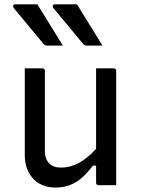

<svg xmlns="http://www.w3.org/2000/svg" viewBox="-20 -843 640 874"><path d="M150.2 -823.4Q169.9 -792 189.2 -760.2Q208.4 -728.4 228.2 -697.1Q248 -665.8 266.1 -635.4Q249.2 -635.4 231.9 -635.4Q214.6 -635.4 194.9 -635.4Q188.9 -635.4 184.4 -637.9Q179.9 -640.4 177.9 -643.4Q150.1 -677.6 128.5 -702.9Q107 -728.2 87.1 -752.8Q67.2 -777.5 42.4 -806.6Q38.4 -812.2 40.3 -817.8Q42.2 -823.4 48.8 -823.4Q67.5 -823.4 82.8 -823.4Q98.1 -823.4 114.5 -823.4Q130.9 -823.4 150.2 -823.4ZM330.5 -823.4Q350.3 -792 369.5 -760.2Q388.8 -728.4 408.5 -697.1Q428.3 -665.8 446.5 -635.4Q429.6 -635.4 412.3 -635.4Q395 -635.4 375.3 -635.4Q369.3 -635.4 364.8 -637.9Q360.3 -640.4 358.3 -643.4Q330.4 -677.6 308.9 -702.9Q287.3 -728.2 267.4 -752.8Q247.6 -777.5 222.7 -806.6Q218.7 -812.2 220.6 -817.8Q222.6 -823.4 229.1 -823.4Q247.9 -823.4 263.1 -823.4Q278.4 -823.4 294.8 -823.4Q311.2 -823.4 330.5 -823.4ZM173.3 -531.8Q177.3 -531.8 179.3 -530.3Q181.3 -528.8 182.8 -526.8Q184.3 -524.8 184.3 -520.8Q184.3 -475.6 184.3 -429.1Q184.3 -382.6 184.3 -336.6Q184.3 -290.5 184.3 -245.4Q184.3 -200.4 184.3 -157.1Q184.3 -118.9 203.8 -99.5Q223.4 -80.2 256.3 -80.2Q279.9 -80.2 302 -86.2Q324 -92.3 345.3 -104.8Q366.6 -117.4 388.5 -136.8Q410.3 -156.1 432.1 -183.3V-88.9H402.5Q380.3 -58.5 355.2 -35.9Q330.1 -13.3 300.2 -1.3Q270.2 10.8 232.6 10.8Q200.3 10.8 174 0Q147.7 -10.8 129.9 -30.8Q112.1 -50.8 102.4 -77.3Q92.8 -103.8 92.8 -135.9Q92.8 -180.9 92.8 -225.6Q92.8 -270.3 92.8 -315.3Q92.8 -360.3 92.8 -404.7Q92.8 -436.7 92.8 -468.6Q92.8 -500.4 92.8 -531.8Q113.2 -531.8 133.3 -531.8Q153.4 -531.8 173.3 -531.8ZM497.9 -531.8Q501.9 -531.8 503.9 -530.3Q505.9 -528.8 507.4 -526.8Q508.9 -524.8 508.9 -520.8Q508.9 -450.6 508.9 -380.5Q508.9 -310.5 508.9 -240Q508.9 -169.4 508.9 -99.2Q508.9 -77.7 508.9 -59.2Q508.9 -40.7 508.9 -25.6Q508.9 -10.5 508.9 0Q495.1 0 481.3 0Q467.5 0 454.4 0Q441.3 0 428.4 0Q425.4 0 422.9 -1.5Q420.4 -3 418.9 -5Q417.4 -7 417.4 -11Q417.4 -97.8 417.4 -184.9Q417.4 -271.9 417.4 -358.7Q417.4 -445.6 417.4 -531.8Q431.5 -531.8 444.8 -531.8Q458.2 -531.8 471.5 -531.8Q484.9 -531.8 497.9 -531.8Z"/></svg>

Font: Recursive Sans Linear Light
Style: Regular
Weight: 300
Version: Version 1.085